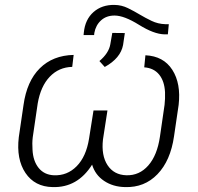

<svg xmlns="http://www.w3.org/2000/svg" viewBox="-20 -762 819 793"><path d="M580.6 -533.7Q655.3 -530.3 691.7 -473.6Q728 -417 717.8 -328.6L698.7 -198.7Q684.1 -98.1 630.4 -42.5Q576.7 13.2 496.6 10.7Q446.8 9.8 409.9 -14.9Q373 -39.6 360.4 -82Q300.3 13.7 197.3 10.7Q123.5 9.3 85.2 -47.6Q46.9 -104.5 57.6 -195.3L77.1 -328.1Q90.8 -426.8 144.5 -480Q198.2 -533.2 284.2 -535.2L278.3 -485.8Q223.1 -484.4 185.5 -445.1Q147.9 -405.8 135.7 -334.5L115.2 -194.8Q112.3 -170.4 114.3 -143.6Q116.7 -96.7 139.6 -68.4Q162.6 -40 202.1 -38.1Q257.3 -35.6 296.6 -75.4Q335.9 -115.2 347.7 -189L366.2 -305.7H423.8L405.3 -186Q397.9 -119.6 424.3 -79.6Q450.7 -39.6 502 -38.1Q555.7 -36.6 592.5 -78.6Q629.4 -120.6 640.6 -197.8L659.7 -329.1Q662.6 -354.5 661.6 -381.3Q659.2 -427.2 637.2 -454.1Q615.2 -481 575.7 -483.9ZM677.2 -662.1 673.3 -620.1H659.2Q615.7 -621.1 554.2 -659.4Q492.7 -697.8 453.1 -697.8Q419.4 -697.8 397.5 -678Q375.5 -658.2 369.6 -626L368.7 -617.2H325.2L326.2 -627.4Q331.5 -681.6 366.2 -712.2Q400.9 -742.7 453.1 -741.7Q482.4 -741.2 508.3 -728.5Q534.2 -715.8 556.9 -702.1Q579.6 -688.5 606 -675.8Q632.3 -663.1 662.6 -662.1ZM390.6 -509.8Q429.2 -542.5 435.5 -578.6L443.8 -626L495.6 -625.5L488.3 -576.2Q478 -521.5 412.6 -485.4Z"/></svg>

Font: RobotoInd Light
Style: Italic
Weight: 300
Italic angle: -12°
Designer: Google
Version: Version 2.001151; 2014